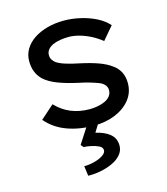

<svg xmlns="http://www.w3.org/2000/svg" viewBox="-115 -626 836 959"><g transform="rotate(-15 303.0 -146.0)"><path d="M315 10Q239 10 176.5 -13Q114 -36 72 -85L142 -147Q176 -111 219.5 -93Q263 -75 316 -75Q337 -75 358 -79Q379 -83 396 -91Q413 -99 423 -112Q433 -125 433 -142Q433 -171 399 -187Q381 -194 355 -202Q329 -210 294 -217Q235 -230 192 -246.5Q149 -263 123 -287Q104 -306 94.5 -330Q85 -354 85 -385Q85 -418 101.5 -446Q118 -474 148 -494Q178 -514 218 -525Q258 -536 304 -536Q345 -536 387.5 -526.5Q430 -517 467.5 -498.5Q505 -480 530 -452L473 -385Q450 -404 421.5 -419Q393 -434 363 -442.5Q333 -451 307 -451Q285 -451 263 -447.5Q241 -444 224.5 -436.5Q208 -429 198 -417Q188 -405 188 -388Q188 -375 194.5 -364.5Q201 -354 212 -346Q229 -335 258 -326Q287 -317 327 -309Q379 -298 419.5 -283.5Q460 -269 487 -248Q510 -231 521.5 -207Q533 -183 533 -152Q533 -103 503.5 -66.5Q474 -30 425 -10Q376 10 315 10ZM222 244 215 193Q241 193 268 186Q295 179 313 167Q331 155 331 141Q331 126 313.5 117.5Q296 109 274 104.5Q252 100 237 100L225 86L296 -24H355L312 46Q358 56 385 78.5Q412 101 412 139Q412 165 394.5 185.5Q377 206 348.5 219Q320 232 287 238.5Q254 245 222 244Z"/></g></svg>

Font: Lexend Exa
Style: Regular
Weight: 400
Designer: Bonnie Shaver-Troup, Thomas Jockin
Foundry: Lexend
Version: Version 1.007